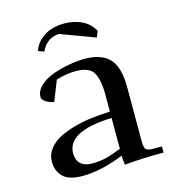

<svg xmlns="http://www.w3.org/2000/svg" viewBox="-96 -694 711 782"><g transform="rotate(-15 259.5 -303.0)"><path d="M50.8 -81.1Q50.8 -109.9 67.9 -133.1Q85 -156.2 112.5 -171.1Q140.1 -186 177.7 -196.5Q215.3 -207 253.2 -211.7Q291 -216.3 332 -217.8V-290Q332 -322.8 327.4 -345.5Q322.8 -368.2 315.2 -381.3Q307.6 -394.5 294.9 -401.6Q282.2 -408.7 269.5 -410.9Q256.8 -413.1 237.8 -413.1Q200.7 -413.1 157.2 -399.9L123 -314Q104 -317.9 89.1 -327.4Q74.2 -336.9 74.2 -348.1Q74.2 -373.5 96.4 -394.5Q118.7 -415.5 152.6 -427.5Q186.5 -439.5 221.9 -445.8Q257.3 -452.1 288.1 -452.1Q357.9 -452.1 391.8 -416.5Q425.8 -380.9 425.8 -294.9V-65.9Q425.8 -41 432.9 -33.4Q439.9 -25.9 464.8 -25.9H500V0Q404.8 0 335 6.8L332 -21V-32.2Q235.8 6.8 158.2 6.8Q99.6 6.8 75.2 -18.1Q50.8 -43 50.8 -81.1ZM112.8 -532.2Q123 -561 145 -579.6Q167 -598.1 191.9 -605.5Q216.8 -612.8 245.1 -612.8Q283.7 -612.8 317.4 -597.2Q351.1 -581.5 369.1 -548.8L358.9 -522.9L212.9 -577.1Q161.1 -574.2 137.2 -522.9ZM143.1 -90.8Q143.1 -63.5 159.9 -47.9Q176.8 -32.2 208 -32.2Q234.9 -32.2 261.5 -37.8Q288.1 -43.5 332 -61V-190.9Q143.1 -185.1 143.1 -90.8Z"/></g></svg>

Font: Dihjauti S
Style: Bold
Weight: 700
Designer: T. Christopher White
Version: Version 3.0.0